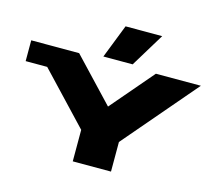

<svg xmlns="http://www.w3.org/2000/svg" viewBox="-138 -1108 1413 1266"><g transform="rotate(15 569.0 -475.0)"><path d="M-10 -558V-700H317L592 -409L841 -700H1148L722 -202V0H461V-215L137 -558ZM477 -720 567 -950H817L677 -720Z"/></g></svg>

Font: Stalin One
Style: Regular
Weight: 400
Designer: Jovanny Lemonad
Foundry: Alexey Maslov, Jovanny Lemonad
Version: Version 3.002; ttfautohint (v0.91) -l 8 -r 50 -G 200 -x 0 -w